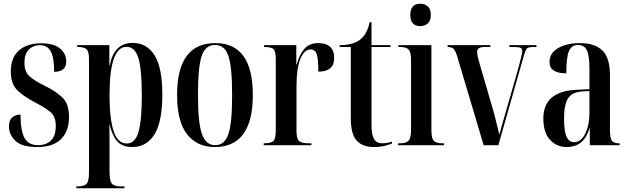

<svg xmlns="http://www.w3.org/2000/svg" viewBox="-20 -778 3369 1029"><path d="M181 10Q265 10 307.5 -33Q350 -76 350 -150Q350 -223 313 -257Q276 -291 220 -318Q165 -345 138 -369Q111 -393 111 -442Q111 -490 135 -513Q159 -536 193 -536Q234 -536 252 -503Q270 -470 270 -393Q335 -393 335 -449Q335 -489 302.5 -517.5Q270 -546 200 -546Q126 -546 82 -508Q38 -470 38 -395Q38 -328 73 -294Q108 -260 172 -227Q224 -200 251.5 -176.5Q279 -153 279 -103Q279 -50 253 -25Q227 0 184 0Q133 0 111.5 -38.5Q90 -77 90 -164Q65 -164 46.5 -149.5Q28 -135 28 -99Q28 -58 61.5 -24Q95 10 181 10Z M389 231H647V221H629Q593 221 580 206.5Q567 192 567 143V32Q567 -4 567 -38.5Q567 -73 566 -108H568Q582 -50 609 -20Q636 10 689 10Q766 10 808 -58Q850 -126 850 -272Q850 -415 808.5 -481.5Q767 -548 690 -548Q592 -548 568 -428H566V-536H394V-526H401Q429 -526 443 -515Q457 -504 457 -460V143Q457 192 444.5 206.5Q432 221 394 221H389ZM660 -9Q610 -9 588.5 -76.5Q567 -144 567 -268Q567 -527 658 -527Q702 -527 721 -469Q740 -411 740 -268Q740 -131 722 -70Q704 -9 660 -9Z M1131 10Q1335 10 1335 -269Q1335 -547 1134 -547Q929 -547 929 -269Q929 -127 982.5 -58.5Q1036 10 1131 10ZM1133 0Q1084 0 1062.5 -59Q1041 -118 1041 -269Q1041 -420 1061 -478.5Q1081 -537 1132 -537Q1184 -537 1204 -478.5Q1224 -420 1224 -269Q1224 -118 1204 -59Q1184 0 1133 0Z M1393 0H1649V-10H1638Q1595 -10 1582 -23Q1569 -36 1569 -79V-310Q1569 -413 1590 -463Q1611 -513 1644 -513Q1669 -513 1677.5 -487.5Q1686 -462 1686 -394Q1771 -394 1771 -467Q1771 -547 1685 -547Q1637 -547 1610.5 -515.5Q1584 -484 1570 -432H1568V-536H1395V-526H1398Q1436 -526 1447 -513.5Q1458 -501 1458 -459V-79Q1458 -36 1446 -23Q1434 -10 1395 -10H1393Z M1983 10Q2017 10 2042 3.5Q2067 -3 2081 -9V-19Q2054 -10 2029 -10Q1999 -10 1985 -32.5Q1971 -55 1971 -111V-526H2073V-536H1971V-659H1961Q1947 -590 1905 -562Q1867 -536 1800 -536V-526H1860V-146Q1860 -58 1892 -24Q1924 10 1983 10Z M2233 -638Q2256 -638 2272.5 -652Q2289 -666 2289 -698Q2289 -730 2272.5 -744Q2256 -758 2233 -758Q2179 -758 2179 -698Q2179 -638 2233 -638ZM2113 0H2360V-10H2350Q2318 -10 2305 -23.5Q2292 -37 2292 -83V-536H2115V-526H2127Q2157 -526 2170 -512.5Q2183 -499 2183 -454V-84Q2183 -38 2170 -24Q2157 -10 2125 -10H2113Z M2572 0H2651L2787 -478Q2797 -513 2805.5 -519.5Q2814 -526 2837 -526H2855V-536H2710V-526H2733Q2762 -526 2770.5 -521.5Q2779 -517 2779 -505Q2779 -486 2747 -374L2701 -214Q2687 -166 2677.5 -132.5Q2668 -99 2656 -56Q2648 -89 2636.5 -136.5Q2625 -184 2615 -215L2550 -438Q2545 -454 2541 -471Q2537 -488 2537 -500Q2537 -526 2575 -526H2608V-536H2379V-526Q2401 -526 2410.5 -517Q2420 -508 2429 -480Z M3017 10Q3110 10 3139 -90H3141V0H3301V-10H3298Q3269 -10 3259 -24Q3249 -38 3249 -85V-375Q3249 -469 3208 -508Q3167 -547 3087 -547Q3018 -547 2971.5 -520.5Q2925 -494 2925 -445Q2925 -385 3015 -385Q3015 -471 3029 -504Q3043 -537 3078 -537Q3112 -537 3125.5 -508.5Q3139 -480 3139 -406V-300L3073 -297Q2892 -290 2892 -143Q2892 -67 2928 -28.5Q2964 10 3017 10ZM3057 -16Q3030 -16 3016.5 -45Q3003 -74 3003 -145Q3003 -216 3024 -250Q3045 -284 3099 -288L3139 -290V-173Q3139 -108 3116.5 -62Q3094 -16 3057 -16Z"/></svg>

Font: Noto Serif Display Condensed Semi
Style: Regular
Weight: 600
Width: 3
Designer: Monotype Design Team
Foundry: Monotype Imaging Inc.
Version: Version 1.900